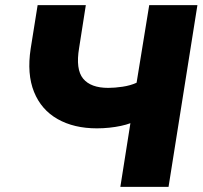

<svg xmlns="http://www.w3.org/2000/svg" viewBox="-20 -725 786 745"><path d="M447 0 486 -247Q470 -241 449 -236.5Q428 -232 404 -229.5Q380 -227 356 -227Q267 -227 203.5 -263Q140 -299 112 -368.5Q84 -438 99 -536L126 -705H313L287 -539Q273 -456 302.5 -420Q332 -384 400 -384Q425 -384 455.5 -388.5Q486 -393 510 -404L559 -705H746L634 0Z"/></svg>

Font: Nunito Sans 10pt Black
Style: Italic
Weight: 900
Italic angle: -9°
Designer: Vernon Adams
Foundry: Vernon Adams
Version: Version 3.101;gftools[0.9.27]